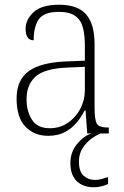

<svg xmlns="http://www.w3.org/2000/svg" viewBox="-20 -563 524 810"><path d="M182 10Q125 10 87.5 -28.5Q50 -67 50 -147Q50 -226 101.5 -263Q153 -300 262 -304L338 -307V-371Q338 -416 329.5 -447.5Q321 -479 297 -496Q273 -513 228 -513Q166 -513 144 -482Q122 -451 122 -393Q88 -393 88 -442Q88 -480 121.5 -511.5Q155 -543 230 -543Q308 -543 343.5 -502Q379 -461 379 -377V-109Q379 -56 389 -40.5Q399 -25 435 -25H439V0H348L341 -97H337Q324 -71 304 -46.5Q284 -22 254.5 -6Q225 10 182 10ZM190 -22Q233 -22 266.5 -45Q300 -68 319 -104.5Q338 -141 338 -181V-281L265 -278Q167 -274 129.5 -239.5Q92 -205 92 -145Q92 -93 115 -57.5Q138 -22 190 -22ZM377 227Q330 227 303.5 201Q277 175 277 125Q277 78 305.5 44Q334 10 366 0H405Q386 7 365 22.5Q344 38 328.5 62Q313 86 313 118Q313 161 333 178.5Q353 196 380 196Q394 196 406 193Q418 190 436 184V213Q406 227 377 227Z"/></svg>

Font: Noto Serif SemiCondensed ExtraLight
Style: Regular
Weight: 200
Width: 4
Designer: Monotype Design Team
Foundry: Monotype Imaging Inc.
Version: Version 2.014